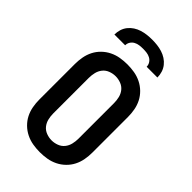

<svg xmlns="http://www.w3.org/2000/svg" viewBox="-281 -1054 1162 1162"><g transform="rotate(45 300.0 -473.5)"><path d="M300 8Q270 8 240 3Q210 -2 182.5 -15.5Q155 -29 133 -50.5Q111 -72 97.5 -98.5Q84 -125 78.5 -155Q73 -185 73 -215V-520Q73 -550 78.5 -580Q84 -610 97.5 -636.5Q111 -663 133 -684.5Q155 -706 182.5 -719.5Q210 -733 240 -738Q270 -743 300 -743Q330 -743 360 -738Q390 -733 417.5 -719.5Q445 -706 467 -684.5Q489 -663 502.5 -636.5Q516 -610 521.5 -580Q527 -550 527 -520V-215Q527 -185 521.5 -155Q516 -125 502.5 -98.5Q489 -72 467 -50.5Q445 -29 417.5 -15.5Q390 -2 360 3Q330 8 300 8ZM300 -93Q323 -93 345.5 -101.5Q368 -110 382.5 -128Q397 -146 402.5 -169Q408 -192 408 -215V-520Q408 -543 402.5 -566Q397 -589 382.5 -607Q368 -625 345.5 -633.5Q323 -642 300 -642Q277 -642 254.5 -633.5Q232 -625 217.5 -607Q203 -589 197.5 -566Q192 -543 192 -520V-215Q192 -192 197.5 -169Q203 -146 217.5 -128Q232 -110 254.5 -101.5Q277 -93 300 -93ZM116 -815Q116 -837 122.5 -858Q129 -879 142.5 -896Q156 -913 174.5 -925Q193 -937 214 -943.5Q235 -950 256.5 -952.5Q278 -955 300 -955Q322 -955 343.5 -952.5Q365 -950 386 -943.5Q407 -937 425.5 -925Q444 -913 457.5 -896Q471 -879 477.5 -858Q484 -837 484 -815H392Q392 -831 383.5 -844.5Q375 -858 361 -865.5Q347 -873 331.5 -875Q316 -877 300 -877Q284 -877 268.5 -875Q253 -873 239 -865.5Q225 -858 216.5 -844.5Q208 -831 208 -815Z"/></g></svg>

Font: Iosevka Book
Style: Bold
Weight: 700
Designer: Belleve Invis
Foundry: Belleve Invis
Version: Version 28.0.7; ttfautohint (v1.8.3)